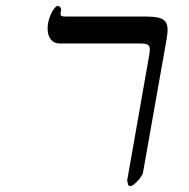

<svg xmlns="http://www.w3.org/2000/svg" viewBox="-20 -623 640 649"><path d="M544.5 -498 463.5 -40.5Q462.5 -33.5 454.2 -22.2Q446 -11 436.2 -2.5Q426.5 6 421 6Q416 6 413.5 2.2Q411 -1.5 412 -6.5H411.5Q411 -7 410.5 -8.2Q410 -9.5 410 -12Q410 -13.5 411 -19.5L481 -417.5Q481.5 -421 484 -434.8Q486.5 -448.5 486.5 -456Q486.5 -467.5 479.5 -471.8Q472.5 -476 453 -476H182Q162.5 -476 151.8 -489.8Q141 -503.5 141 -526Q141 -535 142.5 -544.5Q145 -559 151 -572.8Q157 -586.5 163.8 -594.8Q170.5 -603 175 -603Q180.5 -603 183.8 -598.2Q187 -593.5 186.5 -589.5L185 -580.5Q184.5 -579 184.5 -576Q184.5 -571.5 188.2 -569.2Q192 -567 201.5 -567H472.5Q500 -567 515.8 -563.2Q531.5 -559.5 539 -550Q546.5 -540.5 546.5 -522Q546.5 -510 543.5 -493.5Z"/></svg>

Font: JuliaMono BoldItalic
Style: Regular
Weight: 700
Italic angle: -9°
Monospace: yes
Designer: cormullion
Foundry: corm
Version: Version 0.049; ttfautohint (v1.8.4)